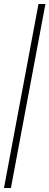

<svg xmlns="http://www.w3.org/2000/svg" viewBox="-20 -828 249 968"><path d="M0 120 174 -808H209L35 120Z"/></svg>

Font: Encode Sans Cnd Th
Style: Regular
Weight: 100
Width: 3
Designer: Multiple Designers
Foundry: Impallari Type
Version: Version 3.002; ttfautohint (v1.8.3) -l 8 -r 50 -G 200 -x 14 